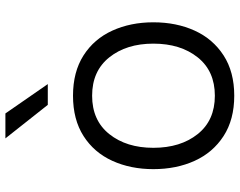

<svg xmlns="http://www.w3.org/2000/svg" viewBox="-106 -742 866 693"><g transform="rotate(-90 326.5 -396.0)"><path d="M62 0ZM62 -275Q62 -357 92 -423Q122 -489 181.5 -527Q241 -565 327 -565Q413 -565 472.5 -527Q532 -489 562 -423Q592 -357 592 -275Q592 -192 562 -126Q532 -60 472.5 -21.5Q413 17 327 17Q241 17 181.5 -21.5Q122 -60 92 -126Q62 -192 62 -275ZM515 -275Q515 -372 465.5 -434Q416 -496 327 -496Q238 -496 188.5 -434Q139 -372 139 -275Q139 -177 188.5 -115Q238 -53 327 -53Q416 -53 465.5 -115Q515 -177 515 -275ZM173 -809H263L369 -656H294Z"/></g></svg>

Font: Biryani Light
Style: Regular
Weight: 300
Designer: Dan Reynolds and Mathieu Réguer
Foundry: Dan Reynolds and Mathieu Réguer
Version: Version 1.004; ttfautohint (v1.1) -l 5 -r 5 -G 72 -x 0 -D la